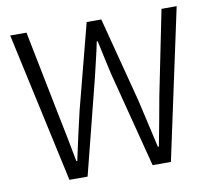

<svg xmlns="http://www.w3.org/2000/svg" viewBox="-74 -742 922 828"><g transform="rotate(-10 386.5 -328.5)"><path d="M165 0 21.5 -657.2H92.8L166.5 -287.6Q177.7 -234.4 188 -181.2Q198.2 -127.9 208.5 -74.2H212.4Q223.6 -127.9 235.8 -181.2Q248 -234.4 260.3 -287.6L356.4 -657.2H420.4L516.6 -287.6Q528.8 -234.9 541 -181.4Q553.2 -127.9 565.4 -74.2H569.8Q580.1 -127.9 590.1 -181.2Q600.1 -234.4 609.4 -287.6L684.1 -657.2H750.5L609.4 0H529.3L421.4 -418.5Q413.1 -457 404.8 -492.9Q396.5 -528.8 388.7 -567.4H384.8Q377 -528.8 368.2 -492.9Q359.4 -457 350.6 -418.5L244.6 0Z"/></g></svg>

Font: Varta Light Light
Style: Regular
Weight: 300
Version: Version 1.004